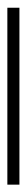

<svg xmlns="http://www.w3.org/2000/svg" viewBox="194 -156 72 509"><g transform="rotate(90 229.5 99.0)"><path d="M-5 115V83H464V115Z"/></g></svg>

Font: Noto Serif ExtraLight
Style: Regular
Weight: 200
Designer: Monotype Design Team
Foundry: Monotype Imaging Inc.
Version: Version 2.015; ttfautohint (v1.8.4.7-5d5b)